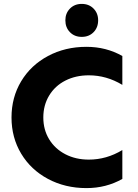

<svg xmlns="http://www.w3.org/2000/svg" viewBox="-20 -952 709 984"><path d="M39 -350Q39 -453 88.5 -535.5Q138 -618 226 -665Q314 -712 423 -712Q524 -712 607 -665V-517Q526 -566 435 -566Q368 -566 315 -539Q262 -512 232 -462.5Q202 -413 202 -350Q202 -287 232 -238Q262 -189 315 -161.5Q368 -134 435 -134Q526 -134 607 -183V-35Q524 12 423 12Q314 12 226 -35Q138 -82 88.5 -164.5Q39 -247 39 -350ZM315 -848Q315 -884 338.5 -908Q362 -932 399 -932Q436 -932 459.5 -908Q483 -884 483 -848Q483 -811 459.5 -787Q436 -763 399 -763Q362 -763 338.5 -787Q315 -811 315 -848Z"/></svg>

Font: Chess Sans
Style: Bold
Weight: 700
Designer: Wolf Bōese
Foundry: Wolf Bōese
Version: Version 7.223